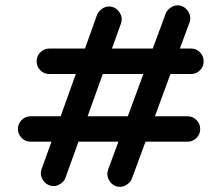

<svg xmlns="http://www.w3.org/2000/svg" viewBox="-20 -705 851 737"><path d="M97.7 -258.8H212.9L271 -420.9H169.4Q148.9 -420.9 134.8 -435.1Q120.6 -449.2 120.6 -469.7Q120.6 -489.7 134.8 -504.2Q148.9 -518.6 169.4 -518.6H306.2L352.5 -647.9Q357.4 -661.1 370.8 -670.7Q384.3 -680.2 398.4 -680.2Q407.2 -680.2 415 -677.2Q428.2 -672.4 437.7 -658.9Q447.3 -645.5 447.3 -631.3Q447.3 -623 444.3 -614.7L409.7 -518.6H566.4L615.7 -652.3Q620.6 -665.5 634 -675Q647.5 -684.6 661.6 -684.6Q670.4 -684.6 678.7 -681.2Q691.9 -676.3 701.2 -662.8Q710.4 -649.4 710.4 -635.7Q710.4 -627 707.5 -618.7L670.4 -518.6H712.9Q733.4 -518.6 747.6 -504.2Q761.7 -489.7 761.7 -469.7Q761.7 -449.2 747.6 -435.1Q733.4 -420.9 712.9 -420.9H634.3L574.7 -258.8H699.7Q719.7 -258.8 734.1 -244.4Q748.5 -230 748.5 -210Q748.5 -189.9 734.1 -175.5Q719.7 -161.1 699.7 -161.1H538.6L486.3 -19.5Q481.4 -6.3 468 2.9Q454.6 12.2 440.9 12.2Q432.1 12.2 423.8 9.3Q410.6 4.4 401.4 -9Q392.1 -22.5 392.1 -36.6Q392.1 -45.4 395 -53.7L434.6 -161.1H281.2L231.4 -22.9Q227.1 -9.8 213.4 -0.2Q199.7 9.3 185.5 9.3Q177.2 9.3 169.4 6.3Q155.8 1.5 146.2 -12Q136.7 -25.4 136.7 -39.6Q136.7 -47.9 139.6 -56.2L177.7 -161.1H97.7Q77.6 -161.1 63.2 -175.5Q48.8 -189.9 48.8 -210Q48.8 -230 63.2 -244.4Q77.6 -258.8 97.7 -258.8ZM316.4 -258.8H470.7L530.3 -420.9H374.5Z"/></svg>

Font: Manjari
Style: Bold
Weight: 700
Designer: Santhosh Thottingal <santhosh.thottingal@gmail.com>
Version: Version 2.000